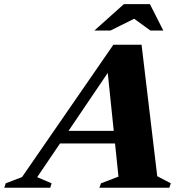

<svg xmlns="http://www.w3.org/2000/svg" viewBox="-94 -886 868 906"><path d="M160 -209 179.5 -268.5H508L488.5 -209ZM648 -54.5 712 -21 705 0H375L382.5 -21L465 -52.5L411 -575.5L439.5 -579L81.5 -50L149.5 -21L143 0H-74L-67 -21L10 -50.5L441 -675H574ZM351.5 -742 490.5 -866.5H613.5L676.5 -742H615.5L526 -807H558L427.5 -742Z"/></svg>

Font: Newsreader 24pt ExtraBold
Style: Italic
Weight: 800
Italic angle: -17°
Designer: Hugues Gentile
Foundry: Production Type
Version: Version 1.003